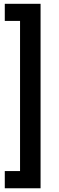

<svg xmlns="http://www.w3.org/2000/svg" viewBox="-20 -840 311 1019"><path d="M5.4 -729H86.4V67.9H5.4V159.2H195.3V-819.8H5.4Z"/></svg>

Font: Vazirmatn Medium
Style: Regular
Weight: 500
Designer: Saber Rastikerdar
Foundry: Saber Rastikerdar
Version: Version 33.003